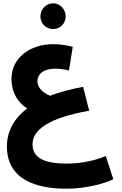

<svg xmlns="http://www.w3.org/2000/svg" viewBox="-20 -878 740 1169"><path d="M304 -701C346 -701 380 -735 380 -778C380 -821 346 -858 304 -858C260 -858 226 -821 226 -778C226 -735 260 -701 304 -701ZM385 271C504 271 622 238 670 213L624 72C564 97 484 118 385 118C280 118 178 98 178 1C178 -88 276 -160 523 -204L486 -349C413 -336 345 -318 285 -295C242 -312 208 -345 208 -382C208 -431 249 -460 318 -460C339 -460 372 -456 400 -449L423 -593C382 -603 348 -609 303 -609C164 -609 50 -526 50 -399C50 -309 92 -252 145 -218C68 -158 22 -81 22 13C22 214 197 271 385 271Z"/></svg>

Font: Noto Sans Arabic UI XBd
Style: Regular
Weight: 800
Designer: Monotype Design Team, Nadine Chahine and Nizar Qandah
Foundry: Monotype Imaging Inc.
Version: Version 2.010